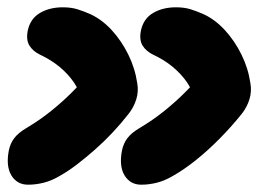

<svg xmlns="http://www.w3.org/2000/svg" viewBox="-20 -518 735 526"><path d="M57 -12Q27 -12 11.5 -37Q-4 -62 4 -105Q8 -125 19 -139.5Q30 -154 52 -167Q89 -189 120 -214Q151 -239 175.5 -263.5Q200 -288 216 -306L203 -240Q199 -268 183 -291.5Q167 -315 143.5 -334.5Q120 -354 90 -368Q71 -377 61 -392.5Q51 -408 56 -434Q63 -467 89.5 -482.5Q116 -498 152 -498Q175 -498 192.5 -492.5Q210 -487 228 -479Q260 -464 286.5 -435Q313 -406 331.5 -368.5Q350 -331 356 -290Q360 -268 353.5 -246.5Q347 -225 333 -207Q312 -180 288.5 -155Q265 -130 240 -108Q215 -86 191.5 -68Q168 -50 147 -38Q122 -23 100 -17.5Q78 -12 57 -12ZM367 -12Q337 -12 321.5 -37Q306 -62 314 -105Q318 -125 329 -139.5Q340 -154 362 -167Q399 -189 430 -214Q461 -239 485.5 -263.5Q510 -288 526 -306L513 -240Q509 -268 493 -291.5Q477 -315 453.5 -334.5Q430 -354 400 -368Q381 -377 371 -392.5Q361 -408 366 -434Q373 -467 399.5 -482.5Q426 -498 462 -498Q485 -498 502.5 -492.5Q520 -487 538 -479Q570 -464 596.5 -435Q623 -406 641.5 -368.5Q660 -331 666 -290Q670 -268 663.5 -246.5Q657 -225 643 -207Q615 -172 582.5 -139Q550 -106 517.5 -80Q485 -54 457 -38Q432 -23 410 -17.5Q388 -12 367 -12Z"/></svg>

Font: Shantell Sans ExtraBold
Style: Italic
Weight: 800
Italic angle: -11°
Designer: Stephen Nixon, Anya Danilova, Shantell Martin
Foundry: Arrow Type
Version: Version 1.011;[c5ecc13dd]